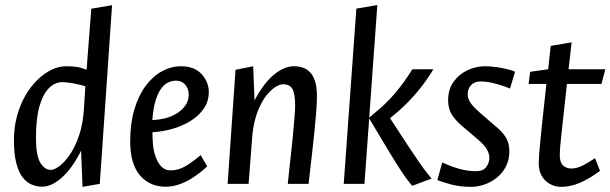

<svg xmlns="http://www.w3.org/2000/svg" viewBox="-20 -722 2397 754"><path d="M145.8 11.1Q122.8 11.1 102.6 2Q82.4 -7.1 67.3 -27.6Q52.2 -48.2 43.4 -83.5Q34.7 -118.8 34.7 -171.3Q34.7 -222.1 46.8 -266.3Q58.9 -310.5 79.4 -346.3Q99.9 -382 126.5 -408Q153.1 -433.9 182 -447.9Q210.8 -461.8 239.9 -461.8Q261.2 -461.8 278.8 -459.6Q296.4 -457.4 320 -448.2L338.5 -687.8L420.1 -701.6L371.9 0L304.1 11.8L298.4 -130.1Q263.3 -60.3 222.8 -24.6Q182.4 11.1 145.8 11.1ZM179.6 -54.9Q193.6 -54.9 213.6 -69.8Q233.6 -84.7 254.5 -115Q275.4 -145.4 290.9 -191Q306.4 -236.7 309.9 -298.9L315.2 -383.3Q296.8 -389 271 -394.1Q245.1 -399.2 223 -399.2Q195.5 -399.2 172 -375.7Q148.5 -352.2 134.8 -304Q121.2 -255.7 121.2 -181Q121.2 -111.3 138.2 -83.1Q155.3 -54.9 179.6 -54.9Z M631.1 11.3Q567.6 11.3 529.4 -33.6Q491.3 -78.5 491.3 -166.9Q491.3 -237.6 507.7 -292.6Q524.2 -347.6 552.4 -385.3Q580.7 -423 616.5 -442.4Q652.4 -461.8 690.2 -461.8Q743.4 -461.8 771.7 -430.9Q800 -400 800 -360.3Q800 -324.3 780.6 -296.1Q761.3 -267.8 729.2 -247.6Q697.1 -227.5 657.8 -216.2Q618.6 -204.9 578.7 -202.8Q578.3 -179.2 580.9 -153.1Q583.6 -127 592 -104.2Q600.3 -81.4 614.4 -67.2Q628.5 -52.9 650.1 -52.9Q681.1 -52.9 710.1 -70.3Q739.1 -87.7 767.9 -112.9L793.7 -68.6Q773.6 -49.4 747.2 -30.9Q720.7 -12.4 690.9 -0.5Q661.1 11.3 631.1 11.3ZM578.2 -250.6Q643.5 -253.4 682.2 -282Q721 -310.6 721 -350Q721 -374.3 707.1 -389.8Q693.2 -405.2 671.3 -405.2Q658.4 -405.2 644.1 -399.8Q629.8 -394.5 616.4 -378.6Q603 -362.6 592.5 -332.1Q582.1 -301.6 578.2 -250.6Z M873.9 0 904.9 -448 974.3 -461.8 979.5 -327.4Q1014.5 -394.4 1055.1 -428.1Q1095.7 -461.8 1133.7 -461.8Q1179.4 -461.8 1202 -433.1Q1224.6 -404.3 1224.6 -344.2Q1224.6 -320.2 1221.9 -283.4Q1219.1 -246.7 1214.7 -204.1Q1210.3 -161.5 1205.6 -120.5Q1200.8 -79.5 1197.2 -47.2Q1193.6 -15 1191.8 0H1110.2Q1111.4 -14 1114.7 -44.4Q1117.9 -74.7 1122.2 -112.3Q1126.5 -149.9 1130.1 -188.2Q1133.7 -226.6 1136.3 -258.5Q1139 -290.5 1139 -307.7Q1139 -353.7 1128.4 -372.5Q1117.8 -391.2 1091.7 -391.2Q1079.5 -391.2 1062.3 -380.9Q1045.2 -370.6 1026.6 -347.6Q1008.1 -324.6 993.1 -287.6Q978.2 -250.5 971.5 -197.7L956.3 0Z M1598.7 7.8Q1591.7 -0.5 1581.5 -13.4Q1571.4 -26.2 1553.7 -53.2Q1536 -80.3 1506.4 -128.9Q1476.7 -177.6 1429.8 -256.8L1411.3 0H1329.9L1379.4 -688.2L1461.8 -702.2L1430 -260.6Q1434.8 -264.1 1438.9 -267.4Q1443 -270.6 1447 -274.7Q1494.8 -312.6 1531.1 -355.5Q1567.4 -398.3 1599.3 -450H1682Q1658.9 -411.9 1632.5 -378.2Q1606 -344.6 1576.3 -315Q1546.5 -285.4 1511.8 -257.8Q1555.4 -190.5 1583.1 -148.7Q1610.7 -106.9 1627.5 -82.8Q1644.2 -58.6 1655.1 -45.2Q1666 -31.8 1675 -20.8Z M1829.8 11.8Q1787.3 11.8 1753.3 2.8Q1719.3 -6.2 1697.5 -14.8L1716.7 -84.1Q1749.4 -68.7 1782.8 -59.2Q1816.2 -49.7 1850 -49.7Q1877 -49.7 1889.3 -65.9Q1901.7 -82.1 1901.7 -101.7Q1901.7 -118.1 1892.3 -135.1Q1882.9 -152.1 1856.3 -174.7L1799.3 -223.2Q1769.7 -247.6 1754.7 -271.5Q1739.8 -295.3 1739.8 -327.8Q1739.8 -371.7 1761.6 -401.4Q1783.3 -431.2 1816.5 -446.5Q1849.6 -461.8 1884.3 -461.8Q1906.4 -461.8 1930.4 -458.3Q1954.3 -454.8 1974.1 -449.9Q1993.9 -445 2002.7 -440L1982.7 -374.3Q1969.1 -380.1 1949.1 -386.6Q1929.1 -393.2 1907.9 -397.7Q1886.6 -402.2 1868.1 -402.2Q1843.9 -402.2 1830.3 -388.1Q1816.6 -374.1 1816.6 -351.3Q1816.6 -337.4 1825.7 -321.6Q1834.8 -305.8 1863.7 -280.3L1921 -230.6Q1953.1 -205 1966.7 -182.1Q1980.3 -159.1 1980.3 -128.3Q1980.3 -93.6 1966.3 -67.2Q1952.4 -40.8 1930.2 -23.5Q1908.1 -6.1 1881.5 2.9Q1855 11.8 1829.8 11.8Z M2183.9 11.8Q2160.5 11.8 2140.5 1Q2120.5 -9.7 2108.1 -30.1Q2095.8 -50.5 2095.8 -78.8Q2095.8 -84.6 2096.1 -91.5Q2096.3 -98.3 2097.2 -114.3Q2098.1 -130.2 2101.3 -162.3Q2104.6 -194.4 2110.2 -249.8Q2115.8 -305.2 2125.7 -392.3H2055.9L2061.9 -440L2132.8 -450Q2134.8 -471.5 2137.4 -494.4Q2140.1 -517.3 2142.8 -541.8L2224.7 -555.7Q2221.5 -527.9 2218.7 -501.1Q2216 -474.3 2212.7 -450H2357.1L2342.1 -392.3H2206.4Q2194.7 -281.5 2186.5 -211.2Q2178.3 -141 2178.3 -111.1Q2178.3 -84.7 2191.3 -72.4Q2204.3 -60.2 2223.3 -60.2Q2245.4 -60.2 2268.9 -72.2Q2292.4 -84.2 2316.7 -100.8L2336.3 -51.1Q2295.2 -20.5 2258 -4.3Q2220.9 11.8 2183.9 11.8Z"/></svg>

Font: Ancizar Sans Thin
Style: Italic
Weight: 100
Italic angle: -4°
Designer: Cesar Puertas, Viviana Monsalve, Julian Moncada, Julian Prieto, Jose Castro, Mariel Hernandez, Felipe Aragon, Sara Alarc
Version: Version 8.100